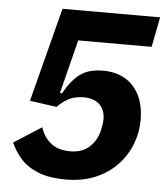

<svg xmlns="http://www.w3.org/2000/svg" viewBox="-51 -744 703 803"><g transform="rotate(5 300.0 -343.0)"><path d="M589 -698 564 -572H256L199 -346H208Q237 -399 273 -427Q309 -455 371 -455Q424 -455 463 -432.5Q502 -410 523.5 -367Q545 -324 545 -262Q545 -210 526 -161Q507 -112 470 -73Q433 -34 379 -11Q325 12 255 12Q183 12 137 -7Q91 -26 64 -57Q37 -88 22 -123L138 -197Q150 -158 180.5 -132.5Q211 -107 262 -107Q315 -107 345.5 -137Q376 -167 385 -212Q387 -223 388.5 -232.5Q390 -242 390 -253Q390 -293 366 -315Q342 -337 300 -337Q261 -337 234 -321.5Q207 -306 190 -287L77 -303L179 -698Z"/></g></svg>

Font: IBM Plex Sans Var
Style: Italic
Weight: 400
Italic angle: -11.31°
Designer: Mike Abbink, Paul van der Laan, Pieter van Rosmalen
Foundry: Bold Monday
Version: Version 1.001